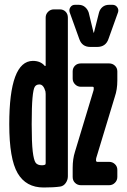

<svg xmlns="http://www.w3.org/2000/svg" viewBox="-20 -790 540 819"><path d="M460 -769.5Q472.7 -769.5 480 -759.3Q487.3 -749 483.4 -737.3L442.4 -623Q430.7 -589.8 394.5 -589.8H365.2Q330.1 -589.8 318.4 -623L277.3 -737.3Q273.4 -749 280.3 -759.3Q287.1 -769.5 299.8 -769.5H315.4Q331.1 -769.5 342.3 -760.3Q353.5 -751 358.4 -736.3L378.9 -651.4Q378.9 -650.4 379.9 -650.4Q380.9 -650.4 380.9 -651.4L402.3 -736.3Q406.2 -751 417.5 -760.3Q428.7 -769.5 445.3 -769.5ZM445.3 -519.5Q460 -519.5 470.2 -509.8Q480.5 -500 480.5 -485.4V-446.3Q480.5 -408.2 469.7 -377L390.6 -116.2Q389.6 -113.3 389.6 -106.4V-105.5Q389.6 -100.6 394.5 -99.6H445.3Q460 -99.6 470.2 -89.8Q480.5 -80.1 480.5 -65.4V-35.2Q480.5 -20.5 470.2 -10.3Q460 0 445.3 0H325.2Q310.5 0 300.3 -9.8Q290 -19.5 290 -35.2V-74.2Q290 -112.3 299.8 -142.6L378.9 -404.3Q379.9 -407.2 379.9 -414.1V-415Q379.9 -419.9 375 -419.9H325.2Q310.5 -419.9 300.3 -430.2Q290 -440.4 290 -455.1V-485.4Q290 -500 299.8 -509.8Q309.6 -519.5 325.2 -519.5ZM174.8 -93.8V-389.6Q174.8 -396.5 173.8 -400.4Q165 -430.7 147.5 -429.7Q134.8 -429.7 128.4 -419.9Q122.1 -410.2 118.7 -373Q115.2 -335.9 115.2 -259.8Q115.2 -180.7 119.6 -144Q124 -107.4 131.8 -96.2Q139.6 -85 159.2 -85Q165 -85 170.9 -86.9Q174.8 -87.9 174.8 -93.8ZM235.4 -750Q250 -750 259.8 -740.2Q269.5 -730.5 269.5 -714.8V-38.1Q269.5 -22.5 260.3 -9.3Q251 3.9 236.3 5.9Q209 9.8 166 9.8Q90.8 9.8 55.2 -51.3Q19.5 -112.3 19.5 -259.8Q19.5 -529.3 120.1 -530.3Q153.3 -530.3 170.9 -508.8Q172.9 -507.8 174.8 -509.8V-714.8Q174.8 -729.5 185.1 -739.7Q195.3 -750 210 -750Z"/></svg>

Font: Rounded-L Mgen+ 1mn bold
Style: Bold
Weight: 700
Designer: [Source Han Sans]
Ryoko NISHIZUKA  (kana & ideographs); Paul D. Hunt (Latin, Greek & Cyrillic); Wenlong ZHANG  (bopomofo
Version: Version 1.059.20150602